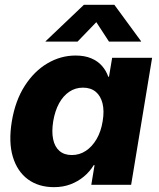

<svg xmlns="http://www.w3.org/2000/svg" viewBox="-20 -770 662 800"><path d="M205.1 9.8Q140.6 9.8 96.2 -22.9Q51.8 -55.7 33.4 -116.9Q15.1 -178.2 29.3 -264.6Q43.9 -351.6 83.3 -412.6Q122.6 -473.6 177.7 -506.1Q232.9 -538.6 294.9 -538.6Q332.5 -538.6 359.9 -527.1Q387.2 -515.6 404.8 -495.6Q422.4 -475.6 431.2 -450.2H434.1L447.3 -529.3H613.8L526.4 0H360.4L374 -82H370.6Q354 -54.7 329.3 -34.2Q304.7 -13.7 273.7 -2Q242.7 9.8 205.1 9.8ZM279.3 -124Q311.5 -124 337.9 -141.6Q364.3 -159.2 382.6 -190.7Q400.9 -222.2 407.7 -264.6Q415 -307.6 407.2 -339.1Q399.4 -370.6 378.7 -387.7Q357.9 -404.8 325.7 -404.8Q293.9 -404.8 268.6 -387.7Q243.2 -370.6 226.1 -339.4Q209 -308.1 201.7 -264.6Q194.8 -221.7 201.4 -189.9Q208 -158.2 227.8 -141.1Q247.6 -124 279.3 -124ZM303.2 -596.7H169.9V-598.1L329.6 -750H456.5L567.9 -598.1V-596.7H434.1L381.3 -677.7Z"/></svg>

Font: Inter 24pt ExtraBold
Style: Italic
Weight: 800
Italic angle: -9.3988°
Designer: Rasmus Andersson
Foundry: rsms
Version: Version 4.001;git-66647c0bb